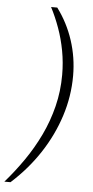

<svg xmlns="http://www.w3.org/2000/svg" viewBox="-77 -770 468 962"><g transform="rotate(5 157.0 -289.0)"><path d="M171 -735Q224 -664 252 -578.5Q280 -493 280 -401Q280 -298 248 -198.5Q216 -99 157 -9Q98 81 14 157H-17Q32 101 76 37.5Q120 -26 153.5 -96Q187 -166 206 -242.5Q225 -319 225 -401Q225 -463 214 -522Q203 -581 183.5 -635Q164 -689 140 -735Z"/></g></svg>

Font: Archivo SemiCondensed Thin
Style: Italic
Weight: 250
Width: 4
Italic angle: -10°
Designer: Hector Gatti
Foundry: Omnibus-Type
Version: Version 2.001